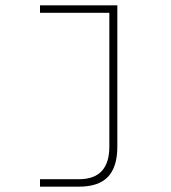

<svg xmlns="http://www.w3.org/2000/svg" viewBox="-20 -550 640 720"><path d="M130 150V122H276Q390 122 390 0V-502H130V-530H420V0Q420 76 385 113Q350 150 276 150Z"/></svg>

Font: Geist Mono Thin
Style: Regular
Weight: 100
Monospace: yes
Designer: Basement.studio, Andrés Briganti, Mateo Zaragoza
Foundry: Basement.studio, Vercel, Andrés Briganti, Guido Ferreyra, Mateo Zaragoza
Version: Version 1.500; ttfautohint (v1.8.4.7-5d5b)